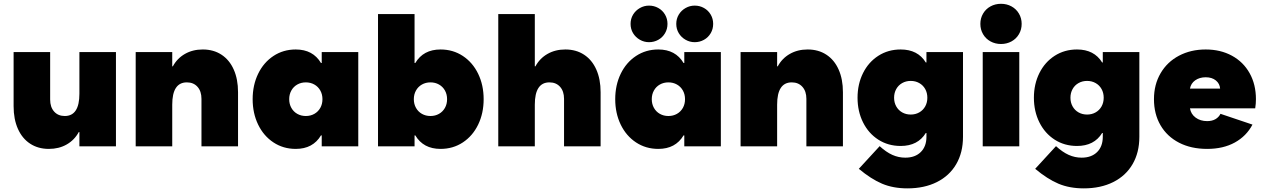

<svg xmlns="http://www.w3.org/2000/svg" viewBox="-20 -782 6757 1026"><path d="M599.6 0H404.3V-76.2H400.9Q377.9 -33.7 336.4 -10Q294.9 13.7 241.2 13.7Q183.6 13.7 141.1 -14.2Q98.6 -42 75.7 -93.5Q52.7 -145 52.7 -214.8V-503.9H248V-250Q248 -209.5 269.3 -185.8Q290.5 -162.1 326.2 -162.1Q404.3 -162.1 404.3 -281.2V-503.9H599.6Z M705.1 -503.9H900.4V-427.7H903.8Q926.8 -470.2 968.3 -493.9Q1009.8 -517.6 1063.5 -517.6Q1121.1 -517.6 1163.6 -489.7Q1206.1 -461.9 1229 -410.4Q1252 -358.9 1252 -289.1V0H1056.6V-253.9Q1056.6 -294.4 1035.4 -318.1Q1014.2 -341.8 978.5 -341.8Q900.4 -341.8 900.4 -222.7V0H705.1Z M1703.1 -252Q1703.1 -277.8 1691.7 -298.3Q1680.2 -318.8 1659.9 -330.3Q1639.6 -341.8 1614.3 -341.8Q1588.9 -341.8 1568.6 -330.3Q1548.3 -318.8 1536.9 -298.3Q1525.4 -277.8 1525.4 -252Q1525.4 -226.1 1536.9 -205.6Q1548.3 -185.1 1568.6 -173.6Q1588.9 -162.1 1614.3 -162.1Q1639.6 -162.1 1659.9 -173.6Q1680.2 -185.1 1691.7 -205.6Q1703.1 -226.1 1703.1 -252ZM1699.2 0V-58.6H1695.3Q1652.3 13.7 1560.5 13.7Q1493.7 13.7 1441.2 -21Q1388.7 -55.7 1359.4 -116.2Q1330.1 -176.8 1330.1 -252Q1330.1 -327.1 1359.4 -387.7Q1388.7 -448.2 1441.2 -482.9Q1493.7 -517.6 1560.5 -517.6Q1652.3 -517.6 1695.3 -445.3H1699.2V-503.9H1894.5V0Z M2000 -707H2195.3V-445.3H2199.2Q2242.2 -517.6 2334 -517.6Q2400.9 -517.6 2453.4 -482.9Q2505.9 -448.2 2535.2 -387.7Q2564.5 -327.1 2564.5 -252Q2564.5 -176.8 2535.2 -116.2Q2505.9 -55.7 2453.4 -21Q2400.9 13.7 2334 13.7Q2242.2 13.7 2199.2 -58.6H2195.3V0H2000ZM2369.1 -252Q2369.1 -277.8 2357.7 -298.3Q2346.2 -318.8 2325.9 -330.3Q2305.7 -341.8 2280.3 -341.8Q2254.9 -341.8 2234.6 -330.3Q2214.4 -318.8 2202.9 -298.3Q2191.4 -277.8 2191.4 -252Q2191.4 -226.1 2202.9 -205.6Q2214.4 -185.1 2234.6 -173.6Q2254.9 -162.1 2280.3 -162.1Q2305.7 -162.1 2325.9 -173.6Q2346.2 -185.1 2357.7 -205.6Q2369.1 -226.1 2369.1 -252Z M2642.6 -707H2837.9V-427.7H2841.3Q2864.3 -470.2 2905.8 -493.9Q2947.3 -517.6 3001 -517.6Q3058.6 -517.6 3101.1 -489.7Q3143.6 -461.9 3166.5 -410.4Q3189.5 -358.9 3189.5 -289.1V0H2994.1V-253.9Q2994.1 -294.4 2972.9 -318.1Q2951.7 -341.8 2916 -341.8Q2837.9 -341.8 2837.9 -222.7V0H2642.6Z M3640.6 -252Q3640.6 -277.8 3629.2 -298.3Q3617.7 -318.8 3597.4 -330.3Q3577.1 -341.8 3551.8 -341.8Q3526.4 -341.8 3506.1 -330.3Q3485.8 -318.8 3474.4 -298.3Q3462.9 -277.8 3462.9 -252Q3462.9 -226.1 3474.4 -205.6Q3485.8 -185.1 3506.1 -173.6Q3526.4 -162.1 3551.8 -162.1Q3577.1 -162.1 3597.4 -173.6Q3617.7 -185.1 3629.2 -205.6Q3640.6 -226.1 3640.6 -252ZM3636.7 0V-58.6H3632.8Q3589.8 13.7 3498 13.7Q3431.2 13.7 3378.7 -21Q3326.2 -55.7 3296.9 -116.2Q3267.6 -176.8 3267.6 -252Q3267.6 -327.1 3296.9 -387.7Q3326.2 -448.2 3378.7 -482.9Q3431.2 -517.6 3498 -517.6Q3589.8 -517.6 3632.8 -445.3H3636.7V-503.9H3832V0ZM3349.6 -654.3Q3349.6 -681.6 3363 -703.9Q3376.5 -726.1 3399.2 -739Q3421.9 -752 3448.2 -752Q3475.1 -752 3497.8 -739.3Q3520.5 -726.6 3533.7 -704.1Q3546.9 -681.6 3546.9 -654.3Q3546.9 -627 3533.7 -604.5Q3520.5 -582 3497.8 -569.3Q3475.1 -556.6 3448.2 -556.6Q3421.9 -556.6 3399.2 -569.6Q3376.5 -582.5 3363 -604.7Q3349.6 -627 3349.6 -654.3ZM3593.8 -654.3Q3593.8 -681.6 3607.2 -703.9Q3620.6 -726.1 3643.3 -739Q3666 -752 3692.4 -752Q3719.2 -752 3741.9 -739.3Q3764.6 -726.6 3777.8 -704.1Q3791 -681.6 3791 -654.3Q3791 -627 3777.8 -604.5Q3764.6 -582 3741.9 -569.3Q3719.2 -556.6 3692.4 -556.6Q3666 -556.6 3643.3 -569.6Q3620.6 -582.5 3607.2 -604.7Q3593.8 -627 3593.8 -654.3Z M3937.5 -503.9H4132.8V-427.7H4136.2Q4159.2 -470.2 4200.7 -493.9Q4242.2 -517.6 4295.9 -517.6Q4353.5 -517.6 4396 -489.7Q4438.5 -461.9 4461.4 -410.4Q4484.4 -358.9 4484.4 -289.1V0H4289.1V-253.9Q4289.1 -294.4 4267.8 -318.1Q4246.6 -341.8 4210.9 -341.8Q4132.8 -341.8 4132.8 -222.7V0H3937.5Z M4935.5 -259.8Q4935.5 -285.6 4924.1 -306.2Q4912.6 -326.7 4892.3 -338.1Q4872.1 -349.6 4846.7 -349.6Q4821.3 -349.6 4801 -338.1Q4780.8 -326.7 4769.3 -306.2Q4757.8 -285.6 4757.8 -259.8Q4757.8 -233.9 4769.3 -213.4Q4780.8 -192.9 4801 -181.4Q4821.3 -169.9 4846.7 -169.9Q4872.1 -169.9 4892.3 -181.4Q4912.6 -192.9 4924.1 -213.4Q4935.5 -233.9 4935.5 -259.8ZM4569.3 120.1 4680.7 -1Q4715.3 30.8 4748.5 45.7Q4781.7 60.5 4817.4 60.5Q4870.1 60.5 4900.4 30.5Q4930.7 0.5 4930.7 -50.8V-71.3H4927.2Q4884.8 -2 4793 -2Q4726.1 -2 4673.6 -35.6Q4621.1 -69.3 4591.8 -128.2Q4562.5 -187 4562.5 -259.8Q4562.5 -332.5 4591.8 -391.4Q4621.1 -450.2 4673.6 -483.9Q4726.1 -517.6 4793 -517.6Q4884.8 -517.6 4927.2 -448.2H4930.7V-503.9H5126V-50.8Q5126 33.2 5089.8 95.2Q5053.7 157.2 4986.6 190.9Q4919.4 224.6 4829.1 224.6Q4752.9 224.6 4693.8 199.7Q4634.8 174.8 4569.3 120.1Z M5231.4 -503.9H5426.8V0H5231.4ZM5218.8 -654.3Q5218.8 -684.6 5233.2 -709.2Q5247.6 -733.9 5272.9 -747.8Q5298.3 -761.7 5329.1 -761.7Q5359.9 -761.7 5385.3 -747.8Q5410.6 -733.9 5425 -709.2Q5439.5 -684.6 5439.5 -654.3Q5439.5 -624 5425 -599.4Q5410.6 -574.7 5385.3 -560.8Q5359.9 -546.9 5329.1 -546.9Q5298.3 -546.9 5272.9 -560.8Q5247.6 -574.7 5233.2 -599.4Q5218.8 -624 5218.8 -654.3Z M5877.9 -259.8Q5877.9 -285.6 5866.5 -306.2Q5855 -326.7 5834.7 -338.1Q5814.5 -349.6 5789.1 -349.6Q5763.7 -349.6 5743.4 -338.1Q5723.1 -326.7 5711.7 -306.2Q5700.2 -285.6 5700.2 -259.8Q5700.2 -233.9 5711.7 -213.4Q5723.1 -192.9 5743.4 -181.4Q5763.7 -169.9 5789.1 -169.9Q5814.5 -169.9 5834.7 -181.4Q5855 -192.9 5866.5 -213.4Q5877.9 -233.9 5877.9 -259.8ZM5511.7 120.1 5623 -1Q5657.7 30.8 5690.9 45.7Q5724.1 60.5 5759.8 60.5Q5812.5 60.5 5842.8 30.5Q5873 0.5 5873 -50.8V-71.3H5869.6Q5827.1 -2 5735.4 -2Q5668.5 -2 5616 -35.6Q5563.5 -69.3 5534.2 -128.2Q5504.9 -187 5504.9 -259.8Q5504.9 -332.5 5534.2 -391.4Q5563.5 -450.2 5616 -483.9Q5668.5 -517.6 5735.4 -517.6Q5827.1 -517.6 5869.6 -448.2H5873V-503.9H6068.4V-50.8Q6068.4 33.2 6032.2 95.2Q5996.1 157.2 5929 190.9Q5861.8 224.6 5771.5 224.6Q5695.3 224.6 5636.2 199.7Q5577.1 174.8 5511.7 120.1Z M6146.5 -252Q6146.5 -330.1 6181.9 -390.6Q6217.3 -451.2 6280.3 -484.4Q6343.3 -517.6 6422.9 -517.6Q6502 -517.6 6563 -484.4Q6624 -451.2 6657.7 -390.9Q6691.4 -330.6 6691.4 -252Q6691.4 -228 6687.5 -203.1H6338.9Q6343.8 -172.4 6369.1 -153.6Q6394.5 -134.8 6430.7 -134.8Q6456.5 -134.8 6474.6 -145Q6492.7 -155.3 6502 -173.8L6672.9 -116.2Q6640.6 -54.7 6578.6 -20.5Q6516.6 13.7 6430.7 13.7Q6344.7 13.7 6280.5 -19.5Q6216.3 -52.7 6181.4 -112.8Q6146.5 -172.9 6146.5 -252ZM6500 -308.6Q6498 -335 6477.3 -352.1Q6456.5 -369.1 6422.9 -369.1Q6390.1 -369.1 6366.9 -352.8Q6343.8 -336.4 6338.9 -308.6Z"/></svg>

Font: Wanted Sans ExtraBlack
Style: Regular
Weight: 900
Designer: Original Design by Kil Hyung-jin and Kang Hanbin, Wanted Lab, Inc; Hangeul from Source Han Sans by Jang Soo-young and Ka
Foundry: Wanted Lab, Inc.
Version: Version 1.001